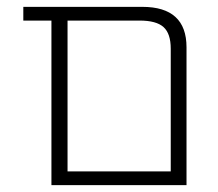

<svg xmlns="http://www.w3.org/2000/svg" viewBox="-20 -540 637 560"><path d="M478 -398Q478 -442 457 -461Q436 -480 387 -480H177V-40H478ZM177 0H130V-480H48V-520H395Q524 -520 524 -402V0Z"/></svg>

Font: Mplus 1p Light
Style: Regular
Weight: 300
Version: Version 1.061